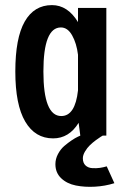

<svg xmlns="http://www.w3.org/2000/svg" viewBox="-20 -531 490 752"><path d="M382.5 0Q379.5 2 374.2 5Q369 8 355.5 18Q342 28 331.8 38Q321.5 48 313 62.2Q304.5 76.5 304.5 89Q304.5 107 314.8 116.8Q325 126.5 341.2 127.5Q357.5 128.5 371.2 126.5Q385 124.5 398 120.5L428 186.5Q391.5 198 351.8 200.2Q312 202.5 277 195.5Q242 188.5 219.5 167Q197 145.5 197 112Q197 91.5 207 72.5Q217 53.5 231.5 41Q246 28.5 260.5 18.8Q275 9 285 4.5L295 0H294.5L288 -50Q250.5 11 188 11Q117.5 11 78.8 -54.8Q40 -120.5 40 -251Q40 -382 76.8 -446.5Q113.5 -511 183.5 -511Q245 -511 285.5 -444.5V-500H396.5V0ZM150 -251Q150 -76.5 220 -76.5Q274.5 -76.5 285.5 -177V-316.5Q280 -361.5 262.5 -392.5Q245 -423.5 218.5 -423.5Q150 -423.5 150 -251Z"/></svg>

Font: League Mono Condensed Medium
Style: Regular
Weight: 500
Width: 1
Designer: Tyler Finck
Foundry: The League of Moveable Type / Tyler Finck
Version: Version 2.210